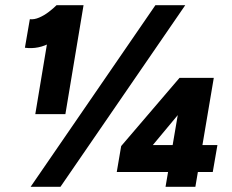

<svg xmlns="http://www.w3.org/2000/svg" viewBox="-20 -720 894 740"><path d="M116 -280 175 -634 198 -700H302L232 -280ZM76 -536 95 -646Q112 -644 131.5 -652.5Q151 -661 168.5 -674.5Q186 -688 198 -700L268 -626Q225 -584 177 -556.5Q129 -529 76 -536ZM98 0 579 -700H694L213 0ZM530 -114 447 -157 672 -420 728 -352ZM430 -57 447 -157 511 -161H818L800 -57ZM618 0 679 -358 672 -420H804L733 0Z"/></svg>

Font: Figtree Black
Style: Italic
Weight: 900
Italic angle: -9.5°
Foundry: Erik Kennedy
Version: Version 2.001;gftools[0.9.30]